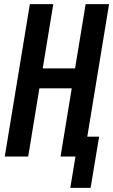

<svg xmlns="http://www.w3.org/2000/svg" viewBox="-20 -755 546 926"><path d="M319 151 344 0H272L326 -329H170L116 0H3L124 -735H237L186 -425H342L393 -735H506L401 -96H458L417 151Z"/></svg>

Font: Iosevka Term Curly Oblique
Style: Bold
Weight: 700
Italic angle: -9°
Designer: Belleve Invis
Foundry: Belleve Invis
Version: Version 32.3.0